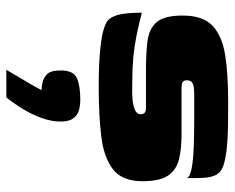

<svg xmlns="http://www.w3.org/2000/svg" viewBox="-87 -358 739 605"><g transform="rotate(90 282.5 -55.5)"><path d="M252 3Q223 3 194.5 2Q166 1 139.5 -1.5Q113 -4 91 -8Q67 -13 51.5 -21Q36 -29 28 -54Q20 -79 20 -133Q58 -123 93 -116Q128 -109 161 -106Q194 -103 226 -103Q236 -103 254.5 -102.5Q273 -102 292.5 -103.5Q312 -105 326 -111Q340 -117 340 -129Q340 -138 335 -142Q330 -146 322 -146H198Q146 -146 108 -151Q70 -156 49.5 -180Q29 -204 29 -262Q29 -325 61 -355.5Q93 -386 153.5 -395.5Q214 -405 301 -405Q333 -405 374.5 -404.5Q416 -404 443 -401Q482 -397 503 -389.5Q524 -382 532.5 -364Q541 -346 541 -309V-275Q537 -285 510 -290Q483 -295 443.5 -296.5Q404 -298 360.5 -298Q317 -298 280 -298Q265 -298 254.5 -296.5Q244 -295 238.5 -290Q233 -285 233 -275Q233 -267 236.5 -263.5Q240 -260 246 -259Q252 -258 259 -258H404Q449 -258 482 -250Q515 -242 533 -216Q551 -190 551 -135Q551 -71 513.5 -42Q476 -13 409 -5Q342 3 252 3ZM200 294Q214 270 223.5 254Q233 238 242.5 222Q252 206 264 183Q260 183 254.5 182.5Q249 182 244 181Q227 178 214.5 166.5Q202 155 202 123Q202 82 226.5 71.5Q251 61 294 61Q311 61 326.5 65Q342 69 352.5 82.5Q363 96 363 123Q363 151 352.5 181Q342 211 324.5 240Q307 269 287 294Z"/></g></svg>

Font: Genos Black
Style: Regular
Weight: 900
Designer: Robert E. Leuschke
Foundry: Robert E. Leuschke
Version: Version 1.010